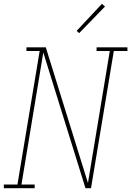

<svg xmlns="http://www.w3.org/2000/svg" viewBox="-38 -982 685 1002"><path d="M-18 0V-19H53L169 -716H100V-735H201L421 -27L535 -716H466V-735H627V-716H556L437 0H408L188 -708L74 -19H143V0ZM375 -809 362 -821 494 -962 510 -948Z"/></svg>

Font: Iosevka Curly Slab ThExObl
Style: Regular
Weight: 100
Width: 7
Italic angle: -9°
Monospace: yes
Designer: Belleve Invis
Foundry: Belleve Invis
Version: Version 11.1.0; ttfautohint (v1.8.3)